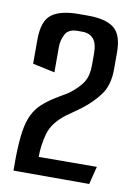

<svg xmlns="http://www.w3.org/2000/svg" viewBox="-74 -670 509 719"><g transform="rotate(10 180.0 -310.0)"><path d="M28 0V-50Q29 -111 35 -150Q41 -189 54 -215Q67 -241 87.5 -259.5Q108 -278 137 -296Q149 -303 160.5 -310Q172 -317 182 -323Q218 -350 233.5 -375Q249 -400 249 -440V-483Q249 -523 234 -540Q219 -557 192 -557H174Q139 -557 127 -534Q115 -511 115 -486V-389L31 -407V-498Q31 -570 64.5 -595Q98 -620 167 -620H203Q270 -620 301.5 -595Q333 -570 333 -503V-440Q333 -381 308 -345Q283 -309 240 -276Q227 -266 213 -256.5Q199 -247 188 -239Q137 -201 124.5 -156.5Q112 -112 112 -67L333 -68L316 0Z"/></g></svg>

Font: Smooch Sans SemiBold
Style: Bold
Weight: 600
Designer: Robert E. Leuschke
Foundry: Robert E. Leuschke
Version: Version 1.010; ttfautohint (v1.8.3)